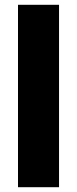

<svg xmlns="http://www.w3.org/2000/svg" viewBox="-20 -780 321 800"><path d="M226 0V-760H55V0Z"/></svg>

Font: Noto Sans Arabic UI Cn Bk
Style: Regular
Weight: 900
Width: 3
Designer: Monotype Design Team, Nadine Chahine and Nizar Qandah
Foundry: Monotype Imaging Inc.
Version: Version 2.010